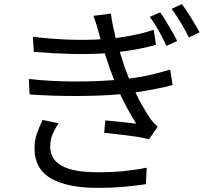

<svg xmlns="http://www.w3.org/2000/svg" viewBox="-20 -861 1040 933"><path d="M758 -801Q770 -785 785 -760.5Q800 -736 815 -710Q830 -684 841 -662L789 -638Q772 -675 751.5 -711.5Q731 -748 708 -779ZM864 -841Q882 -817 907 -777Q932 -737 950 -704L898 -679Q880 -715 858.5 -751Q837 -787 814 -818ZM265 -262Q247 -236 235.5 -209Q224 -182 224 -148Q224 -87 280 -55.5Q336 -24 454 -24Q524 -24 581 -29.5Q638 -35 693 -46L689 34Q637 42 578.5 47Q520 52 455 52Q308 52 228.5 6.5Q149 -39 148 -135Q147 -178 159 -211.5Q171 -245 187 -278ZM462 -695Q456 -718 449 -740.5Q442 -763 434 -784L519 -795Q522 -767 528.5 -737Q535 -707 542 -676Q649 -690 727 -716L738 -643Q702 -633 657 -624Q612 -615 562 -609L584 -539L607 -479Q669 -487 720.5 -499.5Q772 -512 807 -523L819 -448Q783 -438 737 -429Q691 -420 638 -412Q653 -380 671 -348.5Q689 -317 708 -288Q716 -276 725.5 -266Q735 -256 746 -245L704 -184Q676 -192 638 -197.5Q600 -203 560.5 -207.5Q521 -212 486 -216L492 -276Q533 -272 575.5 -267.5Q618 -263 642 -260Q620 -295 600.5 -331Q581 -367 564 -403Q473 -395 356.5 -394.5Q240 -394 124 -402L120 -477Q233 -465 341.5 -465Q450 -465 535 -472L515 -524L489 -602Q416 -597 327 -599Q238 -601 144 -609L140 -682Q322 -661 469 -670Z"/></svg>

Font: Go Noto Kurrent-Regular
Style: Regular
Weight: 400
Designer: Monotype Design Team
Foundry: Monotype Imaging Inc.
Version: Version 2.012; ttfautohint (v1.8.4.7-5d5b)